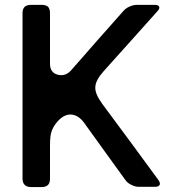

<svg xmlns="http://www.w3.org/2000/svg" viewBox="-20 -758 704 778"><path d="M182.6 -168.9Q182.6 -211.9 190.4 -229.5Q197.3 -248 213.9 -266.6Q240.2 -295.9 269.5 -293.9Q298.8 -291 321.3 -259.8Q363.3 -202.1 404.3 -144.5Q446.3 -85.9 488.3 -28.3Q497.1 -15.6 512.7 -8.8Q527.3 -1 542 -1Q564.5 -1 608.4 -1Q623 -1 627 -8.8Q627.9 -10.7 627.9 -13.7Q627.9 -20.5 622.1 -28.3Q565.4 -105.5 508.8 -182.6Q452.1 -259.8 394.5 -336.9Q364.3 -377.9 366.2 -405.3Q367.2 -432.6 399.4 -468.8Q454.1 -530.3 509.8 -591.8Q564.5 -652.3 619.1 -713.9Q627.9 -723.6 625 -731.4Q621.1 -738.3 607.4 -738.3Q584 -738.3 535.2 -738.3Q520.5 -738.3 504.9 -731.4Q489.3 -724.6 479.5 -712.9Q426.8 -653.3 374 -593.8Q322.3 -534.2 269.5 -474.6Q246.1 -447.3 214.8 -455.1Q182.6 -462.9 182.6 -500Q182.6 -568.4 182.6 -705.1Q182.6 -721.7 174.8 -730.5Q166 -738.3 149.4 -738.3Q134.8 -738.3 105.5 -738.3Q88.9 -738.3 80.1 -730.5Q71.3 -721.7 71.3 -705.1Q71.3 -481.4 71.3 -34.2Q71.3 -17.6 80.1 -8.8Q88.9 0 105.5 0Q120.1 0 149.4 0Q166 0 174.8 -8.8Q182.6 -17.6 182.6 -34.2Q182.6 -34.2 182.6 -35.2Q182.6 -68.4 182.6 -101.6Q182.6 -135.7 182.6 -168.9Z"/></svg>

Font: DeepSea
Style: Medium
Weight: 500
Designer: Stem
Version: Version 3.019;git-0a5106e0b